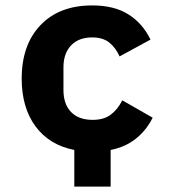

<svg xmlns="http://www.w3.org/2000/svg" viewBox="-20 -548 640 708"><path d="M254 5Q162 -13 111 -82Q60 -151 60 -258Q60 -383 129.5 -455.5Q199 -528 320 -528Q401 -528 453.5 -495Q506 -462 535 -402L421 -340Q406 -373 382.5 -391.5Q359 -410 320 -410Q270 -410 242 -380.5Q214 -351 214 -300V-216Q214 -164 242 -135Q270 -106 322 -106Q362 -106 387.5 -124.5Q413 -143 431 -178L543 -114Q520 -68 481.5 -37Q443 -6 388 5V140H254Z"/></svg>

Font: iA Writer Duo V
Style: Regular
Weight: 400
Designer: Mike Abbink, Paul van der Laan, Pieter van Rosmalen, Oliver Reichenstein
Foundry: Information Architects Inc.
Version: Version 2.000